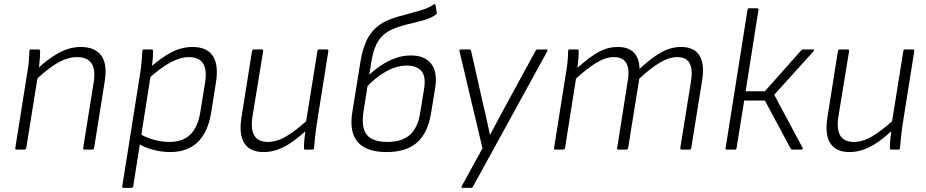

<svg xmlns="http://www.w3.org/2000/svg" viewBox="-20 -723 4475 928"><path d="M388 0Q381 0 382 -8L433 -326Q452 -447 352 -447Q322 -447 290.5 -434.5Q259 -422 224 -396.5Q189 -371 147 -332L155 -385Q209 -437 262.5 -466.5Q316 -496 371 -496Q438 -496 469 -455Q500 -414 486 -329L435 -8Q434 0 427 0ZM60 0Q52 0 54 -8L111 -367Q116 -394 119 -424.5Q122 -455 122 -476Q122 -484 130 -484H167Q173 -484 174 -477Q174 -465 173 -447.5Q172 -430 170 -412Q168 -394 166 -378L164 -364L107 -8Q106 -4 104 -2Q102 0 98 0Z M802 12Q763 12 720.5 1Q678 -10 647 -30L653 -78Q685 -58 723.5 -47.5Q762 -37 799 -37Q862 -37 899 -72Q936 -107 948 -180L970 -316Q982 -384 962 -415.5Q942 -447 893 -447Q852 -447 804.5 -421.5Q757 -396 694 -340L702 -394Q761 -446 810 -471Q859 -496 911 -496Q980 -496 1009 -452Q1038 -408 1023 -320L1000 -175Q984 -82 934.5 -35Q885 12 802 12ZM577 185Q569 185 571 177L658 -372Q662 -397 664.5 -424.5Q667 -452 668 -476Q668 -484 676 -484H713Q720 -484 720 -477Q720 -465 719 -450Q718 -435 716.5 -420Q715 -405 713 -394L709 -363L624 177Q622 185 615 185Z M1254 12Q1189 12 1161.5 -30Q1134 -72 1147 -155L1198 -476Q1200 -484 1207 -484H1245Q1253 -484 1252 -476L1200 -158Q1191 -98 1209.5 -67.5Q1228 -37 1275 -37Q1319 -37 1367 -66Q1415 -95 1476 -152L1467 -99Q1430 -64 1395 -39Q1360 -14 1325 -1Q1290 12 1254 12ZM1456 0Q1449 0 1449 -7Q1449 -29 1451.5 -52Q1454 -75 1457 -99L1458 -126L1514 -476Q1515 -484 1522 -484H1560Q1568 -484 1567 -476L1510 -117Q1506 -91 1503 -62.5Q1500 -34 1498 -7Q1498 0 1490 0Z M1848 12Q1752 12 1709.5 -36Q1667 -84 1683 -182L1723 -430Q1732 -481 1747.5 -517.5Q1763 -554 1787.5 -579.5Q1812 -605 1845 -621Q1873 -634 1903.5 -642.5Q1934 -651 1966 -659.5Q1998 -668 2026 -677Q2054 -686 2076 -701Q2080 -704 2082 -702.5Q2084 -701 2085 -698L2091 -662Q2091 -655 2086 -652Q2063 -635 2027 -625Q1991 -615 1952 -606Q1913 -597 1875 -581Q1833 -562 1809.5 -526.5Q1786 -491 1776 -431L1737 -184Q1725 -107 1752.5 -72Q1780 -37 1853 -37Q1923 -37 1961.5 -71.5Q2000 -106 2011 -178L2029 -289Q2040 -352 2017.5 -379Q1995 -406 1946 -406Q1896 -406 1844 -376.5Q1792 -347 1746 -296L1754 -351Q1784 -381 1817.5 -404Q1851 -427 1888.5 -441Q1926 -455 1967 -455Q2032 -455 2064 -415Q2096 -375 2083 -296L2063 -173Q2047 -79 1995 -33.5Q1943 12 1848 12Z M2216 185Q2207 185 2212 176L2312 -6L2201 -475Q2199 -484 2208 -484H2249Q2256 -484 2257 -477L2316 -215Q2325 -180 2332.5 -144Q2340 -108 2348 -72H2349Q2368 -107 2386.5 -142.5Q2405 -178 2424 -212L2569 -478Q2571 -482 2573 -483Q2575 -484 2579 -484H2620Q2624 -484 2625.5 -481.5Q2627 -479 2625 -475L2266 179Q2263 185 2256 185Z M2664 0Q2656 0 2658 -8L2715 -367Q2720 -394 2723 -423Q2726 -452 2726 -477Q2726 -484 2733 -484H2771Q2777 -484 2777 -477Q2777 -458 2775.5 -437.5Q2774 -417 2771 -395Q2826 -445 2871.5 -470.5Q2917 -496 2966 -496Q3017 -496 3043.5 -469Q3070 -442 3071 -390Q3128 -443 3175 -469.5Q3222 -496 3272 -496Q3335 -496 3360.5 -455Q3386 -414 3374 -336L3321 -8Q3320 0 3313 0H3275Q3267 0 3268 -8L3320 -331Q3329 -388 3313 -417.5Q3297 -447 3253 -447Q3214 -447 3169.5 -420.5Q3125 -394 3070 -343L3016 -8Q3015 -4 3013 -2Q3011 0 3008 0H2969Q2961 0 2963 -8L3014 -331Q3024 -388 3007.5 -417.5Q2991 -447 2947 -447Q2908 -447 2864.5 -421Q2821 -395 2764 -343L2711 -8Q2709 0 2702 0Z M3909 -484Q3913 -484 3914.5 -481Q3916 -478 3912 -475L3722 -265L3859 -9Q3861 -6 3859.5 -3Q3858 0 3854 0H3810Q3804 0 3802 -4L3677 -237H3577L3540 -7Q3539 0 3532 0H3493Q3486 0 3487 -7L3593 -676Q3594 -683 3600 -683H3639Q3647 -683 3646 -676L3584 -282H3677L3852 -479Q3857 -484 3862 -484Z M4086 12Q4021 12 3993.5 -30Q3966 -72 3979 -155L4030 -476Q4032 -484 4039 -484H4077Q4085 -484 4084 -476L4032 -158Q4023 -98 4041.5 -67.5Q4060 -37 4107 -37Q4151 -37 4199 -66Q4247 -95 4308 -152L4299 -99Q4262 -64 4227 -39Q4192 -14 4157 -1Q4122 12 4086 12ZM4288 0Q4281 0 4281 -7Q4281 -29 4283.5 -52Q4286 -75 4289 -99L4290 -126L4346 -476Q4347 -484 4354 -484H4392Q4400 -484 4399 -476L4342 -117Q4338 -91 4335 -62.5Q4332 -34 4330 -7Q4330 0 4322 0Z"/></svg>

Font: Sofia Sans Light
Style: Italic
Weight: 300
Italic angle: -9°
Version: Version 4.100-B